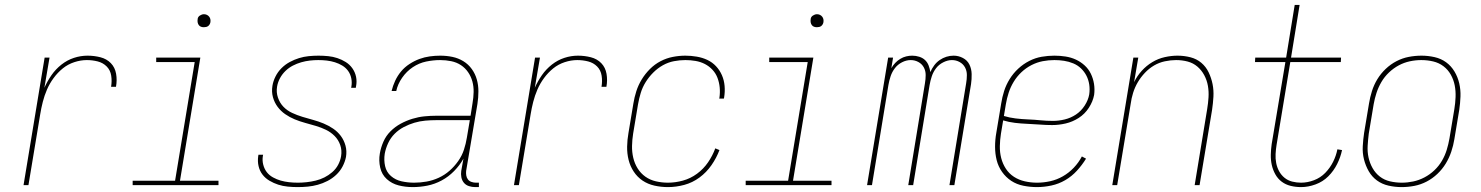

<svg xmlns="http://www.w3.org/2000/svg" viewBox="-20 -755 6040 783"><path d="M76 0 162 -520H182L161 -397Q173 -424 190 -448.5Q207 -473 230.5 -491.5Q254 -510 281.5 -519Q309 -528 337 -528Q364 -528 389.5 -521.5Q415 -515 432 -497.5Q449 -480 453.5 -454Q458 -428 453 -401H433Q437 -424 433.5 -446.5Q430 -469 415 -484Q400 -499 378.5 -504.5Q357 -510 334 -510Q309 -510 283 -501.5Q257 -493 236 -476Q215 -459 198.5 -436.5Q182 -414 171.5 -389.5Q161 -365 154.5 -339.5Q148 -314 144 -289L96 0Z M521 0V-18H694L774 -502H617V-520H797L714 -18H871V0ZM811 -644Q805 -644 799.5 -646Q794 -648 790.5 -653Q787 -658 786 -664Q785 -670 786 -676Q786 -681 788.5 -685Q791 -689 795 -691.5Q799 -694 803 -695.5Q807 -697 812 -697Q818 -697 823.5 -694.5Q829 -692 833 -687Q837 -682 838 -676Q839 -670 838 -664Q837 -659 834.5 -655Q832 -651 828.5 -648.5Q825 -646 820.5 -645Q816 -644 811 -644Z M1194 8Q1174 8 1153.5 6Q1133 4 1114.5 -2Q1096 -8 1079 -18Q1062 -28 1050.5 -43Q1039 -58 1034.5 -77.5Q1030 -97 1033 -118L1034 -124H1053L1052 -119Q1049 -101 1053.5 -83.5Q1058 -66 1068 -53Q1078 -40 1093.5 -31.5Q1109 -23 1125 -18.5Q1141 -14 1158.5 -12Q1176 -10 1195 -10Q1212 -10 1230.5 -12Q1249 -14 1267.5 -18.5Q1286 -23 1303 -31.5Q1320 -40 1335 -53Q1350 -66 1359 -83Q1368 -100 1371 -118Q1375 -142 1367.5 -163.5Q1360 -185 1344.5 -200.5Q1329 -216 1309.5 -225.5Q1290 -235 1268 -241.5Q1246 -248 1224 -254Q1202 -260 1181.5 -268.5Q1161 -277 1143 -289.5Q1125 -302 1112 -319.5Q1099 -337 1093 -359Q1087 -381 1091 -405Q1094 -424 1103.5 -443Q1113 -462 1128 -477Q1143 -492 1161.5 -502Q1180 -512 1199.5 -518Q1219 -524 1239 -526Q1259 -528 1279 -528Q1299 -528 1318.5 -526Q1338 -524 1356 -518Q1374 -512 1390 -502Q1406 -492 1417 -476.5Q1428 -461 1432 -442Q1436 -423 1432 -403L1431 -397H1412L1413 -402Q1416 -419 1412.5 -436Q1409 -453 1399.5 -466Q1390 -479 1376 -487.5Q1362 -496 1346 -501Q1330 -506 1313 -508Q1296 -510 1278 -510Q1261 -510 1243.5 -508Q1226 -506 1208.5 -501Q1191 -496 1174.5 -487.5Q1158 -479 1144.5 -466Q1131 -453 1122 -436.5Q1113 -420 1110 -402Q1106 -379 1113.5 -357Q1121 -335 1136 -319.5Q1151 -304 1171.5 -294.5Q1192 -285 1213.5 -278.5Q1235 -272 1257 -266Q1279 -260 1299.5 -251.5Q1320 -243 1338.5 -230.5Q1357 -218 1370 -200.5Q1383 -183 1389 -161Q1395 -139 1391 -115Q1387 -95 1377 -76Q1367 -57 1351 -42Q1335 -27 1315.5 -17Q1296 -7 1276 -1.5Q1256 4 1235.5 6Q1215 8 1194 8Z M1663 8Q1633 8 1605.5 1Q1578 -6 1557.5 -24.5Q1537 -43 1530.5 -71.5Q1524 -100 1529 -129Q1533 -153 1543.5 -177Q1554 -201 1572.5 -219.5Q1591 -238 1614 -250.5Q1637 -263 1661.5 -270.5Q1686 -278 1710.5 -280.5Q1735 -283 1759 -283H1899L1907 -334Q1911 -357 1911.5 -379.5Q1912 -402 1906.5 -422.5Q1901 -443 1889 -460.5Q1877 -478 1859.5 -489.5Q1842 -501 1820 -505.5Q1798 -510 1775 -510Q1747 -510 1718 -504Q1689 -498 1663.5 -481Q1638 -464 1620 -438Q1602 -412 1596 -384H1577Q1582 -405 1591.5 -425.5Q1601 -446 1615.5 -463.5Q1630 -481 1650 -494Q1670 -507 1690.5 -514.5Q1711 -522 1732.5 -525Q1754 -528 1775 -528Q1801 -528 1825 -523Q1849 -518 1869.5 -505.5Q1890 -493 1904 -473.5Q1918 -454 1924.5 -431Q1931 -408 1931 -382.5Q1931 -357 1927 -331L1881 -58Q1880 -49 1881.5 -39.5Q1883 -30 1888.5 -23Q1894 -16 1903 -13Q1912 -10 1921 -10H1933V8H1918Q1905 8 1892.5 4Q1880 0 1872 -9.5Q1864 -19 1861.5 -32Q1859 -45 1861 -58L1870 -108Q1855 -81 1832 -57.5Q1809 -34 1781 -19Q1753 -4 1723 2Q1693 8 1663 8ZM1669 -10Q1694 -10 1719.5 -14.5Q1745 -19 1769 -30Q1793 -41 1813 -58.5Q1833 -76 1848.5 -98Q1864 -120 1872 -144.5Q1880 -169 1884 -194L1896 -265H1759Q1737 -265 1714.5 -263Q1692 -261 1670 -254.5Q1648 -248 1627 -237Q1606 -226 1589.5 -209.5Q1573 -193 1563 -171.5Q1553 -150 1549 -128Q1545 -102 1550.5 -77.5Q1556 -53 1574.5 -37Q1593 -21 1618 -15.5Q1643 -10 1669 -10Z M2076 0 2162 -520H2182L2161 -397Q2173 -424 2190 -448.5Q2207 -473 2230.5 -491.5Q2254 -510 2281.5 -519Q2309 -528 2337 -528Q2364 -528 2389.5 -521.5Q2415 -515 2432 -497.5Q2449 -480 2453.5 -454Q2458 -428 2453 -401H2433Q2437 -424 2433.5 -446.5Q2430 -469 2415 -484Q2400 -499 2378.5 -504.5Q2357 -510 2334 -510Q2309 -510 2283 -501.5Q2257 -493 2236 -476Q2215 -459 2198.5 -436.5Q2182 -414 2171.5 -389.5Q2161 -365 2154.5 -339.5Q2148 -314 2144 -289L2096 0Z M2704 8Q2676 8 2649 2Q2622 -4 2600.5 -18.5Q2579 -33 2564.5 -55Q2550 -77 2543.5 -103Q2537 -129 2537.5 -157Q2538 -185 2543 -213L2563 -333Q2567 -358 2575 -383Q2583 -408 2597 -431Q2611 -454 2630.5 -473.5Q2650 -493 2674 -505.5Q2698 -518 2724 -523Q2750 -528 2775 -528Q2798 -528 2821.5 -524Q2845 -520 2865 -510.5Q2885 -501 2900 -485Q2915 -469 2924 -448.5Q2933 -428 2935 -404.5Q2937 -381 2933 -357L2932 -353H2913L2914 -357Q2917 -378 2915 -398.5Q2913 -419 2906 -437.5Q2899 -456 2885.5 -470.5Q2872 -485 2854.5 -494Q2837 -503 2816.5 -506.5Q2796 -510 2775 -510Q2752 -510 2728.5 -505.5Q2705 -501 2683.5 -489Q2662 -477 2644 -459Q2626 -441 2613 -420Q2600 -399 2593 -376Q2586 -353 2582 -330L2562 -210Q2558 -185 2557.5 -160Q2557 -135 2562.5 -111.5Q2568 -88 2580.5 -68Q2593 -48 2612 -34.5Q2631 -21 2655 -15.5Q2679 -10 2704 -10Q2734 -10 2765 -18.5Q2796 -27 2822.5 -46.5Q2849 -66 2867.5 -93Q2886 -120 2897 -150L2914 -143Q2902 -111 2881.5 -81.5Q2861 -52 2832.5 -31Q2804 -10 2770.5 -1Q2737 8 2704 8Z M3021 0V-18H3194L3274 -502H3117V-520H3297L3214 -18H3371V0ZM3311 -644Q3305 -644 3299.5 -646Q3294 -648 3290.5 -653Q3287 -658 3286 -664Q3285 -670 3286 -676Q3286 -681 3288.5 -685Q3291 -689 3295 -691.5Q3299 -694 3303 -695.5Q3307 -697 3312 -697Q3318 -697 3323.5 -694.5Q3329 -692 3333 -687Q3337 -682 3338 -676Q3339 -670 3338 -664Q3337 -659 3334.5 -655Q3332 -651 3328.5 -648.5Q3325 -646 3320.5 -645Q3316 -644 3311 -644Z M3516 0 3602 -520H3622L3615 -477Q3622 -489 3631 -498.5Q3640 -508 3651.5 -515Q3663 -522 3675.5 -525Q3688 -528 3700 -528Q3715 -528 3729 -523.5Q3743 -519 3752.5 -510Q3762 -501 3767 -488Q3772 -475 3774 -461Q3780 -475 3789.5 -488Q3799 -501 3812 -510Q3825 -519 3839.5 -523.5Q3854 -528 3869 -528Q3889 -528 3907 -518.5Q3925 -509 3933.5 -491.5Q3942 -474 3942.5 -453Q3943 -432 3940 -412L3872 0H3852L3920 -415Q3923 -432 3923 -449Q3923 -466 3915.5 -480Q3908 -494 3893.5 -502Q3879 -510 3862 -510Q3845 -510 3827 -501Q3809 -492 3797.5 -477Q3786 -462 3780 -444Q3774 -426 3771 -408L3704 0H3684L3752 -415Q3755 -432 3755 -449Q3755 -466 3747.5 -480Q3740 -494 3725.5 -502Q3711 -510 3694 -510Q3676 -510 3658.5 -501Q3641 -492 3629.5 -477Q3618 -462 3612 -444Q3606 -426 3603 -408L3536 0Z M4209 8Q4181 8 4153.5 2.5Q4126 -3 4104 -17.5Q4082 -32 4066.5 -54Q4051 -76 4044.5 -102Q4038 -128 4038 -156.5Q4038 -185 4043 -213L4063 -333Q4067 -359 4075 -384Q4083 -409 4097.5 -432.5Q4112 -456 4132.5 -475Q4153 -494 4177.5 -506.5Q4202 -519 4228 -523.5Q4254 -528 4280 -528Q4303 -528 4325.5 -524.5Q4348 -521 4367.5 -512Q4387 -503 4403 -488.5Q4419 -474 4428.5 -454.5Q4438 -435 4441.5 -413Q4445 -391 4442 -368Q4437 -341 4420.5 -315.5Q4404 -290 4379 -274Q4354 -258 4326 -251.5Q4298 -245 4271 -245Q4246 -245 4220.5 -247Q4195 -249 4169.5 -250Q4144 -251 4119 -254Q4094 -257 4071 -264L4062 -210Q4058 -185 4057.5 -159.5Q4057 -134 4063 -110.5Q4069 -87 4082 -67Q4095 -47 4115 -34Q4135 -21 4159.5 -15.5Q4184 -10 4209 -10Q4236 -10 4263 -16Q4290 -22 4314.5 -36Q4339 -50 4359 -71Q4379 -92 4392 -117L4409 -108Q4393 -82 4372 -59Q4351 -36 4324.5 -20.5Q4298 -5 4268 1.5Q4238 8 4209 8ZM4274 -262Q4298 -262 4322.5 -268Q4347 -274 4368 -288Q4389 -302 4403.5 -324.5Q4418 -347 4422 -370Q4425 -391 4422 -410.5Q4419 -430 4410.5 -446.5Q4402 -463 4388.5 -476Q4375 -489 4357 -496.5Q4339 -504 4319.5 -507Q4300 -510 4280 -510Q4256 -510 4232.5 -505.5Q4209 -501 4186.5 -489.5Q4164 -478 4145.5 -460.5Q4127 -443 4114 -421.5Q4101 -400 4093.5 -377Q4086 -354 4082 -330L4074 -282Q4097 -275 4122 -272Q4147 -269 4172.5 -268Q4198 -267 4223 -264.5Q4248 -262 4274 -262Z M4516 0 4602 -520H4622L4605 -420Q4617 -445 4636 -466Q4655 -487 4679 -501.5Q4703 -516 4730 -522Q4757 -528 4782 -528Q4809 -528 4834.5 -521.5Q4860 -515 4879 -499Q4898 -483 4909 -460Q4920 -437 4925 -412Q4930 -387 4928.5 -360.5Q4927 -334 4923 -307L4872 0H4852L4903 -310Q4907 -334 4908.5 -358Q4910 -382 4906 -405Q4902 -428 4891 -448.5Q4880 -469 4863 -483.5Q4846 -498 4823.5 -504Q4801 -510 4776 -510Q4754 -510 4730.5 -505Q4707 -500 4686.5 -488Q4666 -476 4649 -458Q4632 -440 4620 -419.5Q4608 -399 4601 -376.5Q4594 -354 4591 -331L4536 0Z M5286 8Q5264 8 5243.5 3Q5223 -2 5207 -14Q5191 -26 5181 -44Q5171 -62 5166.5 -82Q5162 -102 5162.5 -124Q5163 -146 5166 -167L5222 -502H5098L5099 -520H5225L5260 -735H5280L5245 -520H5449L5448 -502H5242L5186 -164Q5183 -146 5182 -127Q5181 -108 5184.5 -90Q5188 -72 5196.5 -56.5Q5205 -41 5218.5 -30Q5232 -19 5249.5 -14.5Q5267 -10 5286 -10Q5312 -10 5338.5 -20Q5365 -30 5384.5 -50Q5404 -70 5416.5 -95Q5429 -120 5434 -146L5453 -143Q5447 -114 5433 -86Q5419 -58 5397 -36Q5375 -14 5345 -3Q5315 8 5286 8Z M5696 8Q5669 8 5642.5 2Q5616 -4 5595.5 -19Q5575 -34 5562 -56.5Q5549 -79 5542.5 -105Q5536 -131 5537.5 -158.5Q5539 -186 5543 -213L5563 -333Q5567 -358 5575 -383.5Q5583 -409 5597 -432Q5611 -455 5631 -474Q5651 -493 5675 -505.5Q5699 -518 5725 -523Q5751 -528 5777 -528Q5804 -528 5830.5 -522Q5857 -516 5877.5 -501Q5898 -486 5911.5 -463.5Q5925 -441 5931 -415Q5937 -389 5936 -361.5Q5935 -334 5931 -307L5911 -187Q5907 -162 5898.5 -136.5Q5890 -111 5876 -88Q5862 -65 5842 -46Q5822 -27 5798 -14.5Q5774 -2 5748 3Q5722 8 5696 8ZM5697 -10Q5720 -10 5743.5 -15Q5767 -20 5789 -31.5Q5811 -43 5829.5 -60.5Q5848 -78 5860.5 -99.5Q5873 -121 5880 -144Q5887 -167 5891 -190L5911 -310Q5915 -334 5916 -359Q5917 -384 5912.5 -407Q5908 -430 5896.5 -450.5Q5885 -471 5866.5 -485Q5848 -499 5824.5 -504.5Q5801 -510 5776 -510Q5753 -510 5729.5 -505Q5706 -500 5684.5 -488.5Q5663 -477 5644.5 -459.5Q5626 -442 5613.5 -420.5Q5601 -399 5593.5 -376Q5586 -353 5582 -330L5562 -210Q5559 -186 5557.5 -161Q5556 -136 5561 -113Q5566 -90 5577.5 -69.5Q5589 -49 5607 -35Q5625 -21 5648.5 -15.5Q5672 -10 5697 -10Z"/></svg>

Font: Iosevka SS18 Thin
Style: Italic
Weight: 100
Italic angle: -9°
Monospace: yes
Designer: Belleve Invis
Foundry: Belleve Invis
Version: Version 25.1.1; ttfautohint (v1.8.4)